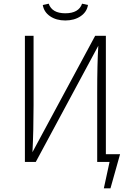

<svg xmlns="http://www.w3.org/2000/svg" viewBox="-20 -878 711 1041"><path d="M212 -851 244 -858Q262 -806 334 -806Q407 -806 425 -858L457 -851Q451 -813 417 -790Q383 -767 334 -767Q285 -767 251.5 -790Q218 -813 212 -851ZM631 -42 579 143H543L574 0H507V-375Q507 -534 513 -630L174 0H115V-684H162V-308Q162 -171 156 -53L496 -684H554V-42Z"/></svg>

Font: FiraGO ExtraLight
Style: Regular
Weight: 200
Designer: bBox Type
Foundry: bBox Type GmbH
Version: Version 1.001